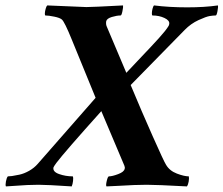

<svg xmlns="http://www.w3.org/2000/svg" viewBox="-77 -666 803 690"><path d="M233.4 -640.6Q253.9 -640.6 365.2 -646.5Q366.2 -641.1 363 -625.7Q359.9 -610.4 356.4 -610.4Q342.8 -610.4 325 -605Q307.1 -599.6 304.7 -589.8Q302.7 -578.1 307.6 -568.4L377 -404.3Q393.1 -421.9 431.2 -461.7Q469.2 -501.5 493.9 -528.8Q518.6 -556.2 527.3 -570.3Q531.2 -575.7 531.2 -580.1Q533.2 -592.3 514.2 -601.3Q495.1 -610.4 470.7 -610.4Q468.8 -611.3 468.8 -618.4Q468.8 -625.5 471.2 -634.8Q473.6 -644 476.6 -646.5Q531.2 -639.6 595.7 -639.6Q658.2 -639.6 706.1 -646.5Q707.5 -641.6 704.6 -626Q701.7 -610.4 698.2 -610.4Q689.5 -610.4 676.8 -608.4Q664.1 -606.4 636.5 -593.8Q608.9 -581.1 586.9 -558.6L392.6 -360.4Q431.6 -266.6 471.7 -176.5Q511.7 -86.4 519.5 -74.2Q532.2 -52.2 558.6 -42.2Q585 -32.2 601.6 -32.2Q603 -25.4 601.1 -13.7Q599.1 -2 594.7 3.9Q486.3 -2 450.2 -2Q427.7 -2 404.1 -1Q380.4 0 352.1 1.7Q323.7 3.4 305.7 3.9Q302.7 0.5 306.6 -15.9Q310.5 -32.2 314.5 -32.2Q326.2 -32.2 347.7 -40.3Q369.1 -48.3 371.1 -59.6Q372.6 -63.5 370.1 -70.3L287.1 -266.6Q154.3 -118.7 126 -81.1Q116.7 -68.4 115.2 -64.5Q111.8 -48.8 135.3 -40.5Q158.7 -32.2 184.6 -32.2Q187 -27.3 185.5 -15.6Q184.1 -3.9 180.7 3.9Q92.8 -2 61.5 -2Q40.5 -2 20.8 -1Q1 0 -21.5 1.7Q-43.9 3.4 -55.7 3.9Q-58.1 -0.5 -55.7 -13.9Q-53.2 -27.3 -48.8 -32.2Q-43 -32.2 -33.7 -33.4Q-24.4 -34.7 -7.3 -38.3Q9.8 -42 27.8 -52.2Q45.9 -62.5 58.6 -77.1L266.6 -314.5L180.7 -524.4Q155.3 -586.9 145.5 -595.7Q138.2 -602.1 117.9 -606.2Q97.7 -610.4 85.9 -610.4Q84 -611.3 84.2 -618.4Q84.5 -625.5 87.2 -634.8Q89.8 -644 92.8 -646.5Q224.6 -640.6 233.4 -640.6Z"/></svg>

Font: Crimson
Style: BoldItalic
Weight: 700
Italic angle: -11°
Version: Version 0.8